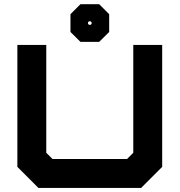

<svg xmlns="http://www.w3.org/2000/svg" viewBox="-20 -920 879 940"><path d="M168 0 65 -103V-700H206.5V-172L237 -141.5H602L632.5 -172V-700H774V-103L671 0ZM374 -715 325 -763.5V-850.5L374 -899.5H465.5L514.5 -850.5V-763.5L465.5 -715ZM415.5 -798.5H424L428.5 -803.5V-811L424 -815.5H415.5L411 -811V-803.5Z"/></svg>

Font: Tourney Expanded Black
Style: Regular
Weight: 900
Width: 7
Designer: Tyler Finck
Foundry: Etcetera Type Co
Version: Version 1.010; ttfautohint (v1.8.3)